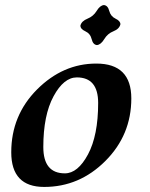

<svg xmlns="http://www.w3.org/2000/svg" viewBox="-20 -736 598 766"><path d="M238.8 -44.4Q290.5 -44.4 331.1 -120.1Q371.6 -195.8 371.6 -325.2Q371.6 -427.2 286.6 -427.2Q234.4 -427.2 193.6 -351.8Q152.8 -276.4 152.8 -149.4Q152.8 -44.4 238.8 -44.4ZM156.2 9.8Q24.9 9.8 24.9 -128.4Q24.9 -275.9 127.9 -379.2Q231 -482.4 364.3 -482.4Q503.9 -482.4 503.9 -343.3Q503.9 -197.3 400.4 -93.8Q296.9 9.8 156.2 9.8ZM366.7 -556.2Q351.1 -557.6 345.7 -579.8Q340.3 -602.1 320.6 -611.1Q300.8 -620.1 300.8 -633.8Q305.2 -651.9 328.9 -661.4Q352.5 -670.9 365.7 -692.6Q378.9 -714.4 394.5 -715.8Q410.2 -714.4 415.8 -692.6Q421.4 -670.9 440.9 -661.6Q460.4 -652.3 460.4 -639.2Q456.1 -620.6 432.6 -611.3Q409.2 -602.1 395.8 -579.8Q382.3 -557.6 366.7 -556.2Z"/></svg>

Font: Kelvinch
Style: Bold Italic
Weight: 700
Italic angle: -10°
Designer: Paul James Miller
Foundry: High-Logic / Made with FontCreator
Version: Version 3.30 September 23, 2016